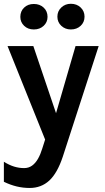

<svg xmlns="http://www.w3.org/2000/svg" viewBox="-20 -724 544 996"><path d="M19.1 -485.1H152.9L282.1 -103.1H260.9L371.9 -485.1H491.9L306 88Q277.5 174.1 235.7 212.6Q193.9 251.1 134 251.1Q99.5 251.1 66.6 243.2Q33.8 235.3 0.1 219V115.1Q27.3 132.2 53.1 140.1Q78.8 148 105 148Q128.7 148 146.4 135.2Q164.1 122.4 177.1 99.6Q190.1 76.8 199.1 47L214.1 0ZM347.5 -571.2Q318.4 -571.2 298 -590.1Q277.7 -609 277.7 -637.5Q277.7 -666.1 298 -685.2Q318.4 -704.4 347.5 -704.4Q378.3 -704.4 398.4 -685.2Q418.5 -666.1 418.5 -637.5Q418.5 -609 398.4 -590.1Q378.3 -571.2 347.5 -571.2ZM155.6 -571.2Q124.8 -571.2 105.2 -590.1Q85.5 -609 85.5 -636.5Q85.5 -665.9 105.2 -684.6Q124.8 -703.4 155.6 -703.4Q186.4 -703.4 206.5 -684.6Q226.6 -665.9 226.6 -636.5Q226.6 -609 206.5 -590.1Q186.4 -571.2 155.6 -571.2Z"/></svg>

Font: Karla
Style: Regular
Weight: 400
Designer: Jonathan Pinhorn
Version: Version 2.004;gftools[0.9.33]